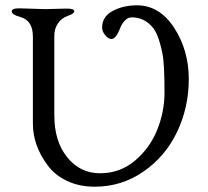

<svg xmlns="http://www.w3.org/2000/svg" viewBox="-20 -684 778 718"><path d="M257.8 -642.1Q257.8 -632.8 234.4 -625Q210.9 -617.2 196.8 -596.7Q182.6 -576.2 183.1 -548.8V-252.9Q183.1 -155.3 231.4 -95.7Q279.8 -36.1 354 -36.1Q428.7 -36.1 484.4 -83Q540 -129.9 567.4 -197.3Q594.7 -264.6 595.2 -335.9Q595.2 -447.8 587.4 -483.9Q572.3 -559.1 548.8 -584Q518.1 -619.1 472.2 -619.1Q458 -619.1 446.3 -606.4Q434.6 -593.8 429.2 -578.1Q413.1 -538.1 397 -538.1Q385.7 -538.1 374 -551.8Q362.3 -565.4 361.8 -580.1Q361.8 -622.1 401.4 -643.1Q440.9 -664.1 492.2 -664.1Q576.2 -664.1 630.9 -580.6Q685.5 -497.1 686 -389.6Q686 -282.2 642.1 -190.4Q598.1 -98.6 516.6 -42.5Q435.1 14.2 334 14.2Q275.9 14.2 230 -7.8Q184.1 -29.8 158.2 -65.9Q103 -139.2 103 -222.2V-546.9Q103 -606.9 57.1 -620.1Q23.9 -628.9 23.9 -641.1Q23.9 -653.3 53.2 -652.8L148.9 -649.9L229 -651.9Q257.8 -651.9 257.8 -642.1Z"/></svg>

Font: EBGaramond
Style: Regular
Weight: 400
Version: Version 000.012g